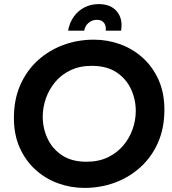

<svg xmlns="http://www.w3.org/2000/svg" viewBox="-20 -907 841 939"><path d="M393 12Q326 12 264 -10.5Q202 -33 153.5 -77Q105 -121 76.5 -184.5Q48 -248 48 -330Q48 -421 79.5 -492Q111 -563 166 -612.5Q221 -662 291 -687.5Q361 -713 439 -713Q506 -713 568 -690.5Q630 -668 678.5 -624Q727 -580 755.5 -516.5Q784 -453 784 -371Q784 -280 752.5 -209Q721 -138 666 -88.5Q611 -39 541 -13.5Q471 12 393 12ZM403 -116Q462 -116 507 -137.5Q552 -159 582.5 -195Q613 -231 628.5 -275Q644 -319 644 -365Q644 -421 620.5 -471.5Q597 -522 549.5 -553.5Q502 -585 429 -585Q370 -585 325 -563.5Q280 -542 250 -506Q220 -470 204.5 -426Q189 -382 189 -336Q189 -280 212.5 -229.5Q236 -179 283.5 -147.5Q331 -116 403 -116ZM313 -757Q320 -796 340.5 -825Q361 -854 392.5 -870.5Q424 -887 463 -887Q522 -887 552 -850.5Q582 -814 572 -757H497Q499 -771 495 -783Q491 -795 481 -802.5Q471 -810 453 -810Q431 -810 413.5 -795.5Q396 -781 392 -757Z"/></svg>

Font: MuseoModerno Thin SemiBold
Style: Italic
Weight: 600
Italic angle: -9°
Version: Version 1.003